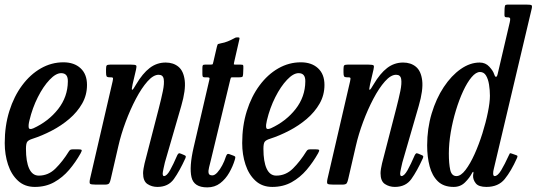

<svg xmlns="http://www.w3.org/2000/svg" viewBox="-24 -800 2325 832"><path d="M-3.5 -180Q-3.5 -255 16.5 -318.8Q36.5 -382.5 71.8 -430Q107 -477.5 153 -503.8Q199 -530 250.5 -530Q297.5 -530 325.2 -504.2Q353 -478.5 353 -432Q353 -388 332 -351.2Q311 -314.5 276.5 -285Q242 -255.5 200.2 -233.8Q158.5 -212 116.5 -198.5Q100.5 -193.5 94.5 -186.2Q88.5 -179 88.5 -155Q88.5 -99.5 102.5 -69.2Q116.5 -39 144 -39Q185.5 -39 216.5 -69.8Q247.5 -100.5 274.5 -144Q278.5 -150.5 282.8 -151.8Q287 -153 298 -153H312.5Q327 -153 329.5 -150.2Q332 -147.5 325.5 -136Q304 -97.5 275.8 -64.2Q247.5 -31 210.8 -10.5Q174 10 127 10Q83 10 54 -16.8Q25 -43.5 10.8 -86.8Q-3.5 -130 -3.5 -180ZM120.5 -244Q186 -274 227.8 -327.2Q269.5 -380.5 270 -447Q271 -483 241 -483Q218 -483 190.8 -454.2Q163.5 -425.5 140 -379Q116.5 -332.5 103.5 -278Q98.5 -258 100.5 -247.2Q102.5 -236.5 120.5 -244Z M453.5 -520H543.5Q562.5 -520 565.8 -516.5Q569 -513 565.5 -498.5L550.5 -434.5Q545 -410 549 -410.8Q553 -411.5 566 -434.5Q594 -482 624.8 -505.5Q655.5 -529 694 -529Q727 -529 749.2 -510.8Q771.5 -492.5 776.5 -451.2Q781.5 -410 761.5 -341L690.5 -96Q688.5 -89 684.8 -70.8Q681 -52.5 681 -48.5Q681 -37 686.5 -37Q698.5 -37 712.8 -62.2Q727 -87.5 744 -127Q747 -133 750 -135Q753 -137 760 -134L773 -128.5Q779.5 -126 780.8 -123.5Q782 -121 779.5 -114.5Q754 -58.5 729.5 -24.2Q705 10 658 10Q634 10 615 -2.5Q596 -15 596 -49.5Q596 -57 598 -69.5Q600 -82 602.5 -92L664 -330Q675 -372.5 681.8 -405.5Q688.5 -438.5 685.5 -457.2Q682.5 -476 663.5 -476Q640.5 -476 615 -447.2Q589.5 -418.5 565 -372Q540.5 -325.5 520.5 -271.8Q500.5 -218 489 -167.5L456 -24.5Q453.5 -13 449.8 -6.5Q446 0 430.5 0H391.5Q370 0 366.2 -3.8Q362.5 -7.5 366 -24.5L464 -447.5Q467 -460.5 465 -462.8Q463 -465 457 -465H452.5Q440 -465 437.8 -469.5Q435.5 -474 435.5 -486.5V-500.5Q435.5 -513 438.5 -516.5Q441.5 -520 453.5 -520Z M864.5 -520H888.5Q897 -520 898 -522.5Q899 -525 900.5 -531.5L916 -598Q918.5 -608 921 -609.2Q923.5 -610.5 934 -612.5Q949 -615 963 -620.8Q977 -626.5 986 -631.5Q993 -635.5 996.2 -636.8Q999.5 -638 1006 -638Q1012.5 -638 1013.5 -636.2Q1014.5 -634.5 1013 -628.5L990.5 -530Q989 -523.5 989.2 -521.8Q989.5 -520 997 -520H1018.5Q1028 -520 1029.5 -517.5Q1031 -515 1030.5 -503.5L1029.5 -479Q1029 -468.5 1025.5 -466.8Q1022 -465 1013 -465H984Q977.5 -465 976.5 -463.2Q975.5 -461.5 974 -455.5L890 -107Q886 -90.5 882 -75Q878 -59.5 880 -49.8Q882 -40 896 -40Q906.5 -40 918 -52.8Q929.5 -65.5 939.2 -84Q949 -102.5 954 -119Q956.5 -126.5 959.5 -130.5Q962.5 -134.5 970 -132L987.5 -125.5Q994.5 -123 995.5 -120.2Q996.5 -117.5 993.5 -107.5Q985 -79 969.2 -51.5Q953.5 -24 930 -6Q906.5 12 874 12Q816 12 805.8 -32.2Q795.5 -76.5 815 -161L883 -453.5Q885 -461 883 -463Q881 -465 872 -465H862.5Q856 -465 854.5 -468.5Q853 -472 853 -479V-505Q853 -513.5 854.8 -516.8Q856.5 -520 864.5 -520Z M1025.5 -180Q1025.5 -255 1045.5 -318.8Q1065.5 -382.5 1100.8 -430Q1136 -477.5 1182 -503.8Q1228 -530 1279.5 -530Q1326.5 -530 1354.2 -504.2Q1382 -478.5 1382 -432Q1382 -388 1361 -351.2Q1340 -314.5 1305.5 -285Q1271 -255.5 1229.2 -233.8Q1187.5 -212 1145.5 -198.5Q1129.5 -193.5 1123.5 -186.2Q1117.5 -179 1117.5 -155Q1117.5 -99.5 1131.5 -69.2Q1145.5 -39 1173 -39Q1214.5 -39 1245.5 -69.8Q1276.5 -100.5 1303.5 -144Q1307.5 -150.5 1311.8 -151.8Q1316 -153 1327 -153H1341.5Q1356 -153 1358.5 -150.2Q1361 -147.5 1354.5 -136Q1333 -97.5 1304.8 -64.2Q1276.5 -31 1239.8 -10.5Q1203 10 1156 10Q1112 10 1083 -16.8Q1054 -43.5 1039.8 -86.8Q1025.5 -130 1025.5 -180ZM1149.5 -244Q1215 -274 1256.8 -327.2Q1298.5 -380.5 1299 -447Q1300 -483 1270 -483Q1247 -483 1219.8 -454.2Q1192.5 -425.5 1169 -379Q1145.5 -332.5 1132.5 -278Q1127.5 -258 1129.5 -247.2Q1131.5 -236.5 1149.5 -244Z M1482.5 -520H1572.5Q1591.5 -520 1594.8 -516.5Q1598 -513 1594.5 -498.5L1579.5 -434.5Q1574 -410 1578 -410.8Q1582 -411.5 1595 -434.5Q1623 -482 1653.8 -505.5Q1684.5 -529 1723 -529Q1756 -529 1778.2 -510.8Q1800.5 -492.5 1805.5 -451.2Q1810.5 -410 1790.5 -341L1719.5 -96Q1717.5 -89 1713.8 -70.8Q1710 -52.5 1710 -48.5Q1710 -37 1715.5 -37Q1727.5 -37 1741.8 -62.2Q1756 -87.5 1773 -127Q1776 -133 1779 -135Q1782 -137 1789 -134L1802 -128.5Q1808.5 -126 1809.8 -123.5Q1811 -121 1808.5 -114.5Q1783 -58.5 1758.5 -24.2Q1734 10 1687 10Q1663 10 1644 -2.5Q1625 -15 1625 -49.5Q1625 -57 1627 -69.5Q1629 -82 1631.5 -92L1693 -330Q1704 -372.5 1710.8 -405.5Q1717.5 -438.5 1714.5 -457.2Q1711.5 -476 1692.5 -476Q1669.5 -476 1644 -447.2Q1618.5 -418.5 1594 -372Q1569.5 -325.5 1549.5 -271.8Q1529.5 -218 1518 -167.5L1485 -24.5Q1482.5 -13 1478.8 -6.5Q1475 0 1459.5 0H1420.5Q1399 0 1395.2 -3.8Q1391.5 -7.5 1395 -24.5L1493 -447.5Q1496 -460.5 1494 -462.8Q1492 -465 1486 -465H1481.5Q1469 -465 1466.8 -469.5Q1464.5 -474 1464.5 -486.5V-500.5Q1464.5 -513 1467.5 -516.5Q1470.5 -520 1482.5 -520Z M2216 -114.5Q2191 -58.5 2163.2 -24.2Q2135.5 10 2084 10Q2050 10 2037.8 -5.5Q2025.5 -21 2026 -38Q2026 -41.5 2026.5 -43.8Q2027 -46 2027.5 -50Q2028 -55.5 2026.2 -55.5Q2024.5 -55.5 2021.5 -50Q2011 -29.5 1991.2 -9.8Q1971.5 10 1942 10Q1898.5 10 1873.5 -14.2Q1848.5 -38.5 1837.8 -79.2Q1827 -120 1827 -170Q1827 -243 1846.5 -308Q1866 -373 1899 -422.8Q1932 -472.5 1972.5 -500.8Q2013 -529 2054.5 -529Q2080 -529 2096.5 -510.8Q2113 -492.5 2116.5 -480.5Q2120.5 -467.5 2125 -467Q2129.5 -466.5 2132.5 -479L2185 -703.5Q2187 -712 2186.8 -718.5Q2186.5 -725 2175.5 -725H2171.5Q2165 -725 2163.2 -728.5Q2161.5 -732 2162 -740L2162.5 -762Q2163 -772 2164.8 -776Q2166.5 -780 2174.5 -780H2259.5Q2275 -780 2279 -777.5Q2283 -775 2280 -762L2116 -69Q2113 -58 2113 -48.5Q2113 -37 2119.5 -37Q2132.5 -37 2147.8 -62.2Q2163 -87.5 2181 -127Q2184 -133.5 2185.2 -135.2Q2186.5 -137 2193.5 -134.5L2210.5 -128.5Q2217.5 -126.5 2218.2 -123.8Q2219 -121 2216 -114.5ZM2099 -385Q2099 -409.5 2095.2 -433.2Q2091.5 -457 2082.2 -472.5Q2073 -488 2056 -488Q2038.5 -488 2019.5 -465.5Q2000.5 -443 1983 -405.2Q1965.5 -367.5 1951.5 -321.2Q1937.5 -275 1929.2 -226.5Q1921 -178 1921 -135Q1921 -91 1927 -64Q1933 -37 1954 -37Q1973 -37 1993.2 -63.5Q2013.5 -90 2032.5 -132.2Q2051.5 -174.5 2066.5 -222.2Q2081.5 -270 2090.2 -313.5Q2099 -357 2099 -385Z"/></svg>

Font: Besley* Condensed
Style: Italic
Weight: 400
Width: 3
Italic angle: -13°
Designer: Owen Earl
Foundry: indestructible type*
Version: Version 3.000; ttfautohint (v1.8.3)